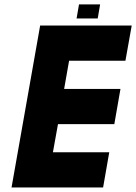

<svg xmlns="http://www.w3.org/2000/svg" viewBox="-20 -832 604 852"><path d="M464.8 -156.2 437.5 0H31.2L158.2 -718.8H564.5L536.6 -562.5H286.6L264.6 -437.5H514.6L487.3 -281.2H237.3L214.8 -156.2ZM319.8 -750 330.6 -812.5H424.3L413.6 -750Z"/></svg>

Font: Signwood
Style: Italic
Weight: 400
Italic angle: -10°
Designer: GGBotNet
Foundry: GGBotNet
Version: 0.95